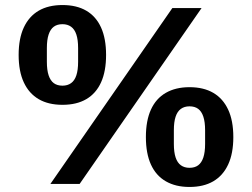

<svg xmlns="http://www.w3.org/2000/svg" viewBox="-20 -730 1000 762"><path d="M296 0H180L664 -698H780ZM228 -314Q172 -314 133.5 -336.5Q95 -359 74.5 -403Q54 -447 54 -512Q54 -577 74.5 -621Q95 -665 133.5 -687.5Q172 -710 228 -710Q284 -710 322.5 -687.5Q361 -665 381 -621Q401 -577 401 -512Q401 -447 381 -403Q361 -359 322.5 -336.5Q284 -314 228 -314ZM228 -390Q248 -390 262 -400Q276 -410 283 -431Q290 -452 290 -485V-539Q290 -572 283 -593Q276 -614 262 -624Q248 -634 228 -634Q207 -634 193.5 -624Q180 -614 173 -593Q166 -572 166 -539V-485Q166 -452 173 -431Q180 -410 193.5 -400Q207 -390 228 -390ZM732 12Q677 12 638 -10.5Q599 -33 579 -77Q559 -121 559 -186Q559 -251 579 -295Q599 -339 638 -361.5Q677 -384 732 -384Q788 -384 826.5 -361.5Q865 -339 885.5 -295Q906 -251 906 -186Q906 -121 885.5 -77Q865 -33 826.5 -10.5Q788 12 732 12ZM732 -64Q753 -64 766.5 -74Q780 -84 787 -105Q794 -126 794 -159V-213Q794 -246 787 -267Q780 -288 766.5 -298Q753 -308 732 -308Q712 -308 698 -298Q684 -288 677 -267Q670 -246 670 -213V-159Q670 -126 677 -105Q684 -84 698 -74Q712 -64 732 -64Z"/></svg>

Font: IBM Plex Sans SemiBold
Style: Regular
Weight: 600
Designer: Mike Abbink, Paul van der Laan, Pieter van Rosmalen
Foundry: Bold Monday
Version: Version 3.201